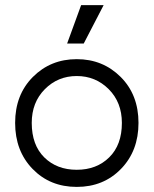

<svg xmlns="http://www.w3.org/2000/svg" viewBox="-20 -713 600 750"><path d="M104 -232.9Q104 -146.5 153.1 -98.1Q202.1 -49.8 279.8 -49.8Q357.4 -49.8 406.7 -98.4Q456.1 -147 456.1 -232.9Q456.1 -313 404.8 -364.5Q353.5 -416 279.8 -416Q206.1 -416 155 -364.5Q104 -313 104 -232.9ZM39.1 -232.9Q39.1 -342.8 108.4 -412.4Q177.7 -481.9 279.8 -481.9Q381.8 -481.9 451.4 -412.4Q521 -342.8 521 -232.9Q521 -123.5 452.6 -53.2Q384.3 17.1 279.8 17.1Q175.3 17.1 107.2 -53.2Q39.1 -123.5 39.1 -232.9ZM242.2 -543 296.9 -692.9H384.8L307.1 -543Z"/></svg>

Font: Kreadon
Style: Regular
Weight: 400
Designer: kohakuno
Foundry: StudioGnu
Version: Version 1.000;Glyphs 3.1.2 (3151)